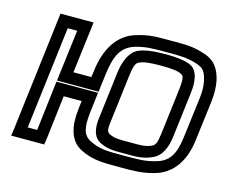

<svg xmlns="http://www.w3.org/2000/svg" viewBox="-83 -634 942 785"><g transform="rotate(15 388.0 -242.0)"><path d="M163 0 185 -186H261L257 -153C248 -78 261 -17 314 9C366 35 406 35 482 35C543 35 575 35 626 21C702 0 743 -66 753 -153L774 -321C778 -355 777 -386 772 -410C761 -457 741 -489 691 -504C641 -520 613 -519 550 -519C487 -519 459 -520 406 -504C329 -482 289 -410 278 -321L274 -291H198L222 -484L225 -509H200H110H85L82 -484L23 0L19 25H44H134H159L163 0ZM116 -25H76L129 -459H169L145 -266L142 -241H167H293H318L321 -266L328 -321C338 -400 360 -441 415 -457C460 -469 481 -469 544 -469C607 -469 628 -469 670 -457C706 -446 714 -433 723 -394C727 -374 728 -351 724 -321L703 -153C694 -77 672 -42 618 -27C574 -15 550 -15 488 -15C412 -15 384 -15 341 -36C306 -53 299 -86 307 -153L314 -211L317 -236H292H166H141L138 -211L116 -25ZM610 -140C605 -103 601 -91 585 -84C558 -73 544 -74 496 -74C448 -74 433 -73 409 -84C394 -91 393 -103 398 -140L422 -336C427 -377 433 -392 444 -397C459 -406 487 -410 537 -410C586 -410 614 -406 627 -397C636 -392 639 -377 634 -336L610 -140ZM660 -140 684 -336C690 -385 682 -425 657 -441C637 -454 596 -460 543 -460C490 -460 448 -454 424 -441C396 -425 378 -385 372 -336L348 -140C342 -97 347 -56 383 -39C417 -23 443 -24 489 -24C536 -24 562 -23 599 -39C640 -56 654 -97 660 -140Z"/></g></svg>

Font: Gamestation Display Outline
Style: Italic
Weight: 400
Designer: Jonas Hecksher
Foundry: Jonas Hecksher, Playtypeª, e-types AS
Version: Version 1.003